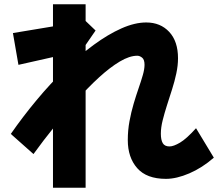

<svg xmlns="http://www.w3.org/2000/svg" viewBox="-20 -818 1040 906"><path d="M763 26Q672 26 627.5 -24.5Q583 -75 583 -157Q583 -203 591 -246Q599 -289 610.5 -328Q622 -367 634 -401.5Q646 -436 654 -464Q662 -492 662 -512Q662 -537 650.5 -546Q639 -555 628 -555Q591 -555 545 -527.5Q499 -500 447.5 -453Q396 -406 343 -346Q290 -286 237.5 -221Q185 -156 138 -91L31 -186Q88 -268 153 -346Q218 -424 286.5 -490.5Q355 -557 422.5 -606.5Q490 -656 553 -684Q616 -712 670 -712Q737 -712 778.5 -667.5Q820 -623 820 -543Q820 -509 812 -471.5Q804 -434 792 -396.5Q780 -359 768 -321.5Q756 -284 747.5 -250Q739 -216 739 -187Q739 -158 748 -142.5Q757 -127 780 -127Q799 -127 829.5 -145Q860 -163 905 -213L989 -74Q934 -26 873.5 0Q813 26 763 26ZM230 68V-798H384V68ZM67 -512 41 -662 384 -719 431 -674 378 -597 365 -579Z"/></svg>

Font: Murecho Thin ExtraBold
Style: Regular
Weight: 800
Version: Version 1.010